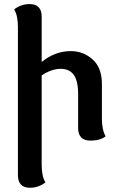

<svg xmlns="http://www.w3.org/2000/svg" viewBox="-20 -676 568 931"><path d="M66.9 -545.4Q66.9 -570.3 62.7 -592.3Q58.6 -614.3 48.8 -630.4Q82 -656.2 123.5 -656.2Q182.1 -656.2 182.1 -594.7V-375.5Q246.6 -428.2 323.7 -428.2Q383.8 -428.2 429 -387.9Q474.1 -347.7 474.1 -269V-100.1Q474.1 -75.2 478.5 -53.2Q482.9 -31.2 492.2 -15.1Q465.8 5.9 418.9 5.9Q358.9 5.9 358.9 -55.7V-216.3Q358.9 -284.7 337.4 -313.5Q315.9 -342.3 274.4 -342.3Q231 -342.3 182.1 -310.5V123.5Q182.1 148.4 186.3 170.4Q190.4 192.4 200.2 208.5Q167 234.4 125.5 234.4Q66.9 234.4 66.9 172.9Z"/></svg>

Font: Bainsley
Style: Bold
Weight: 700
Designer: Paul James MIller
Foundry: High-Logic / Made with FontCreator
Version: Version 1.411;March 28, 2021;FontCreator 13.0.0.2683 64-bit